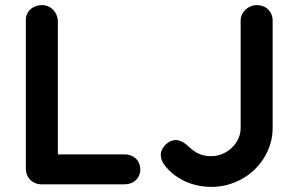

<svg xmlns="http://www.w3.org/2000/svg" viewBox="-20 -720 1161 750"><path d="M467 0C502 0 528 -24 528 -58C528 -93 502 -117 467 -117H206V-639C204 -674 177 -700 145 -700C107 -700 79 -674 81 -639V-61C81 -26 107 0 142 0ZM1045 -219V-639C1045 -674 1020 -700 983 -700C950 -700 920 -674 920 -639V-219C920 -161 866 -110 806 -110C773 -110 748 -119 722 -143C706 -159 686 -173 666 -173C641 -173 608 -147 608 -114C608 -103 612 -91 620 -79C661 -22 730 10 806 10C940 10 1045 -97 1045 -219Z"/></svg>

Font: Hotpoint
Style: Bold
Weight: 700
Designer: Andrew Paglinawan, Luciano Perondi, Riccardo Olocco
Foundry: CAST Cooperativa Anonima Servizi Tipografici
Version: Version 1.000;PS 2.1;hotconv 16.6.51;makeotf.lib2.5.65220